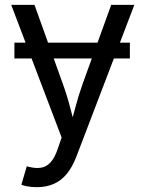

<svg xmlns="http://www.w3.org/2000/svg" viewBox="-20 -566 602 794"><path d="M517.1 -389.6V-324.2H39.6V-389.6ZM68.4 197.8 90.8 121.6 100.1 124Q127 130.9 148.9 127.7Q170.9 124.5 188.5 106Q206.1 87.4 219.2 48.3L234.9 2.9L26.4 -545.9H122.6L238.8 -222.2Q257.3 -171.4 270 -121.6Q282.7 -71.8 296.9 -24.9H264.6Q278.8 -71.8 291.7 -121.8Q304.7 -171.9 322.8 -222.2L439.9 -545.9H535.6L295.9 81.5Q279.3 125 256.1 153.1Q232.9 181.2 202.1 194.6Q171.4 208 132.8 208Q109.4 208 92.3 204.6Q75.2 201.2 68.4 197.8Z"/></svg>

Font: Adwaita Sans
Style: Regular
Weight: 400
Designer: Rasmus Andersson
Foundry: rsms
Version: Version 4.001;git-9221beed3